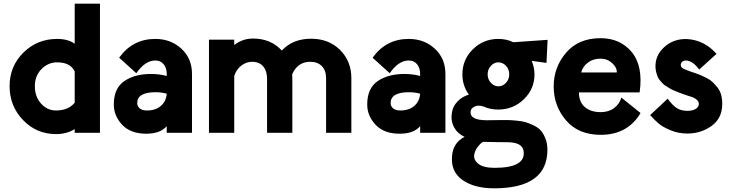

<svg xmlns="http://www.w3.org/2000/svg" viewBox="-20 -720 3963 1041"><path d="M385 0V-20Q342 7 284 7Q178 7 105 -69Q32 -145 32 -253Q32 -361 107 -435Q182 -509 290 -509Q348 -509 385 -483V-700H522V0ZM385 -163V-333Q361 -382 290 -382Q241 -382 205 -345.5Q169 -309 169 -253Q169 -196 202.5 -158.5Q236 -121 284 -121Q350 -121 385 -163Z M719 -323 626 -407Q699 -509 822 -509Q906 -509 963.5 -456Q1021 -403 1021 -319V0H884V-36Q849 5 773 5Q688 5 642.5 -43.5Q597 -92 597 -153Q597 -241 653.5 -280Q710 -319 799 -319Q844 -319 884 -308V-319Q884 -351 867.5 -371.5Q851 -392 822 -392Q767 -392 719 -323ZM823 -220Q724 -220 724 -161Q724 -144 737.5 -132.5Q751 -121 777 -121Q824 -121 852.5 -146Q881 -171 884 -212Q855 -220 823 -220Z M1250 -505V-476Q1295 -511 1352 -511Q1448 -511 1508 -446Q1567 -510 1667 -510Q1763 -510 1824 -449Q1885 -388 1885 -296V0H1748V-296Q1748 -338 1725 -361.5Q1702 -385 1662 -385Q1594 -385 1564 -317Q1565 -309 1565 -293V0H1428V-293Q1428 -335 1407 -360Q1386 -385 1347 -385Q1315 -385 1288 -364Q1261 -343 1250 -308V0H1113V-505Z M2093 -323 2000 -407Q2073 -509 2196 -509Q2280 -509 2337.5 -456Q2395 -403 2395 -319V0H2258V-36Q2223 5 2147 5Q2062 5 2016.5 -43.5Q1971 -92 1971 -153Q1971 -241 2027.5 -280Q2084 -319 2173 -319Q2218 -319 2258 -308V-319Q2258 -351 2241.5 -371.5Q2225 -392 2196 -392Q2141 -392 2093 -323ZM2197 -220Q2098 -220 2098 -161Q2098 -144 2111.5 -132.5Q2125 -121 2151 -121Q2198 -121 2226.5 -146Q2255 -171 2258 -212Q2229 -220 2197 -220Z M2943 -379 2863 -390Q2878 -352 2878 -317Q2878 -238 2820.5 -182Q2763 -126 2682 -126Q2638 -126 2603 -142Q2573 -152 2553.5 -142.5Q2534 -133 2532 -118Q2524 -68 2620 -68Q2629 -68 2653.5 -68.5Q2678 -69 2692 -69Q2721 -69 2734 -69Q2747 -69 2779.5 -66Q2812 -63 2830 -57.5Q2848 -52 2873.5 -40Q2899 -28 2913 -11.5Q2927 5 2937.5 31.5Q2948 58 2948 92Q2948 301 2659 301Q2551 301 2487 255.5Q2423 210 2431 125Q2437 53 2499 22Q2461 5 2442 -30Q2423 -65 2430 -108Q2435 -143 2460 -169.5Q2485 -196 2522 -207Q2487 -256 2487 -317Q2487 -397 2544 -453Q2601 -509 2682 -509Q2726 -509 2763 -491L2949 -504ZM2682 -382Q2659 -382 2641.5 -363Q2624 -344 2624 -317Q2624 -290 2641.5 -271Q2659 -252 2682 -252Q2706 -252 2723.5 -271Q2741 -290 2741 -317Q2741 -344 2723.5 -363Q2706 -382 2682 -382ZM2661 190Q2831 190 2819 100Q2813 51 2729 51Q2700 51 2671.5 50.5Q2643 50 2624.5 49.5Q2606 49 2602 49Q2593 49 2574.5 71Q2556 93 2552 115Q2545 145 2572.5 167.5Q2600 190 2661 190Z M3349 -191 3453 -107Q3383 11 3237 11Q3116 11 3049 -67.5Q2982 -146 2982 -251Q2982 -356 3049.5 -434.5Q3117 -513 3236 -513Q3343 -513 3406 -437Q3468 -360 3448 -219H3119Q3119 -167 3151 -139.5Q3183 -112 3237 -112Q3280 -112 3309.5 -134Q3339 -156 3349 -191ZM3131 -327H3324Q3326 -353 3299.5 -377.5Q3273 -402 3236 -402Q3196 -402 3168 -381Q3140 -360 3131 -327Z M3865 -428 3771 -343Q3737 -389 3701 -392Q3687 -392 3679 -385Q3671 -378 3671 -368Q3671 -357 3681.5 -350Q3692 -343 3730 -330Q3731 -330 3750 -323.5Q3769 -317 3779 -312.5Q3789 -308 3809.5 -298Q3830 -288 3842.5 -276Q3855 -264 3869 -247Q3883 -230 3889.5 -207Q3896 -184 3896 -157Q3896 -79 3838.5 -37.5Q3781 4 3707 4Q3658 4 3616 -13.5Q3574 -31 3552 -49.5Q3530 -68 3505 -96L3600 -185Q3626 -149 3649.5 -134Q3673 -119 3707 -119Q3735 -119 3752 -129.5Q3769 -140 3769 -157Q3769 -169 3758.5 -178.5Q3748 -188 3736.5 -192.5Q3725 -197 3704 -203Q3701 -204 3682.5 -210.5Q3664 -217 3659 -219Q3654 -221 3637 -228Q3620 -235 3614.5 -239Q3609 -243 3595 -251Q3581 -259 3575 -265.5Q3569 -272 3559.5 -282.5Q3550 -293 3546 -303Q3542 -313 3538.5 -326Q3535 -339 3534 -354Q3531 -420 3583 -466Q3635 -512 3708 -508Q3799 -502 3865 -428Z"/></svg>

Font: LilGrotesk Bold
Style: Regular
Weight: 700
Designer: BSozoo
Foundry: BSozoo
Version: Version 1.001;PS 001.001;hotconv 1.0.70;makeotf.lib2.5.58329